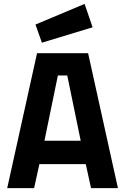

<svg xmlns="http://www.w3.org/2000/svg" viewBox="-20 -965 642 985"><path d="M17 0H155L182 -123H420L447 0H585L432 -692H170ZM277 -578H325L394 -243H208ZM162 -839 195 -746 455 -825 414 -945Z"/></svg>

Font: RazerF5
Style: Bold
Weight: 700
Foundry: Razer Inc.
Version: Version 1.000;PS 001.001;hotconv 1.0.56